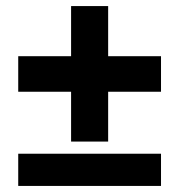

<svg xmlns="http://www.w3.org/2000/svg" viewBox="-20 -612 590 632"><path d="M214 -146V-310H40V-427H214V-592H336V-427H510V-310H336V-146ZM40 0V-106H510V0Z"/></svg>

Font: Geist
Style: Bold
Weight: 400
Designer: Basement.studio, Andrés Briganti, Mateo Zaragoza
Foundry: Basement.studio, Vercel, Andrés Briganti, Guido Ferreyra, Mateo Zaragoza
Version: Version 1.401